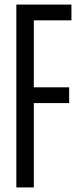

<svg xmlns="http://www.w3.org/2000/svg" viewBox="-20 -820 348 840"><path d="M51.5 0V-800H292.5V-731H128V-438H282.5V-369H128V0Z"/></svg>

Font: Big Shoulders Display Thin Medium
Style: Regular
Weight: 500
Version: Version 2.002